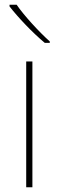

<svg xmlns="http://www.w3.org/2000/svg" viewBox="-20 -879 247 806"><path d="M50 -859H20V-852C55 -807 115 -743 168 -699H189V-705C144 -745 79 -816 50 -859ZM116 -93V-621H90V-93Z"/></svg>

Font: Noto Sans Kannada UI Thin
Style: Regular
Weight: 100
Designer: Jelle Bosma - Monotype Design Team
Foundry: Monotype Imaging Inc.
Version: Version 2.005